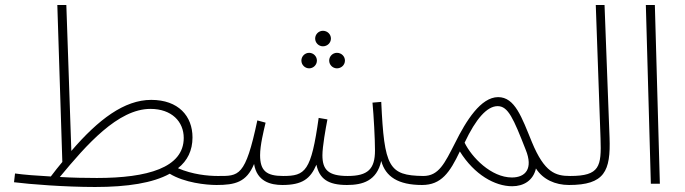

<svg xmlns="http://www.w3.org/2000/svg" viewBox="-20 -734 2736 767"><path d="M360 13C489 13 591 -3 658 -40C717 -4 803 5 845 5C858 5 867 -5 867 -14C867 -23 862 -31 850 -31C810 -31 749 -37 691 -62C729 -92 749 -133 749 -185C749 -270 693 -335 584 -335C477 -335 373 -257 265 -131L245 -714H209L229 -87C214 -69 198 -49 183 -29C127 -32 75 -36 40 -41L36 -6C99 2 239 13 360 13ZM581 -299C666 -299 714 -248 714 -183C714 -64 569 -23 367 -23C321 -23 269 -24 219 -27C325 -155 451 -299 581 -299Z M1270 -549C1288 -549 1302 -563 1302 -580C1302 -597 1288 -611 1270 -611C1253 -611 1239 -597 1239 -580C1239 -563 1253 -549 1270 -549ZM1215 -461C1232 -461 1246 -475 1246 -492C1246 -509 1232 -523 1215 -523C1198 -523 1184 -509 1184 -492C1184 -475 1198 -461 1215 -461ZM1326 -461C1344 -461 1358 -475 1358 -492C1358 -509 1344 -523 1326 -523C1309 -523 1295 -509 1295 -492C1295 -475 1309 -461 1326 -461Z M845 5C919 5 965 -6 995 -79C1006 -9 1061 5 1108 5C1188 5 1220 -20 1244 -76C1256 -20 1290 5 1366 5C1428 5 1485 -11 1503 -91C1520 -28 1571 5 1666 5C1678 5 1687 -5 1687 -14C1687 -23 1682 -31 1670 -31C1533 -33 1515 -66 1503 -327L1468 -324C1473 -271 1478 -179 1478 -133C1478 -59 1450 -31 1369 -31C1290 -31 1268 -57 1268 -114C1268 -148 1281 -221 1288 -257L1253 -263C1223 -49 1200 -31 1111 -31C1044 -31 1019 -52 1019 -114C1019 -154 1033 -210 1041 -244L1008 -253C960 -26 934 -31 850 -31Z M1666 5C1743 5 1777 -45 1817 -129C1875 -36 1957 10 2026 10C2072 10 2110 -13 2121 -61C2149 -17 2198 5 2253 5C2269 5 2274 -5 2274 -14C2274 -26 2266 -31 2257 -31C2199 -31 2155 -45 2105 -166C2064 -266 2037 -346 1970 -346C1901 -346 1842 -252 1798 -163C1756 -81 1733 -31 1671 -31ZM1836 -164C1881 -260 1926 -310 1968 -310C2010 -310 2031 -261 2080 -136C2111 -60 2079 -25 2025 -25C1942 -25 1864 -106 1836 -164Z M2253 5C2395 5 2420 -50 2415 -185L2395 -714H2360L2379 -181C2383 -69 2376 -31 2258 -31Z M2580 0H2616L2596 -714H2560Z"/></svg>

Font: Noto Sans Arabic ExtLt
Style: Regular
Weight: 200
Designer: Monotype Design Team, Nadine Chahine, Nizar Qandah and Khaled Hosny
Foundry: Monotype Imaging Inc.
Version: Version 2.012